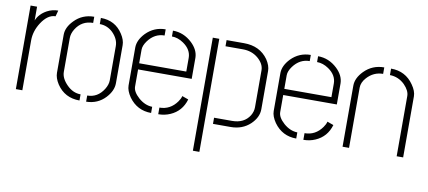

<svg xmlns="http://www.w3.org/2000/svg" viewBox="-64 -734 2542 1140"><g transform="rotate(10 1206.5 -164.5)"><path d="M41 0V-503.9H80.1V-420.9Q96.7 -461.9 141.6 -486.3Q172.9 -502.9 207 -502.9H208L198.2 -466.8Q151.4 -466.8 113.3 -408.2Q80.1 -356.4 80.1 -300.8V0Z M264.6 -137.7V-367.2Q264.6 -412.1 305.7 -454.1Q353.5 -503.9 424.8 -503.9V-466.8Q356.4 -466.8 320.3 -408.2Q303.7 -380.9 303.7 -354.5V-150.4Q303.7 -111.3 341.8 -73.2Q378.9 -36.1 424.8 -36.1V1Q335 1 287.1 -71.3Q264.6 -106.4 264.6 -137.7ZM464.8 1V-36.1Q527.3 -36.1 563.5 -93.8Q581.1 -122.1 581.1 -148.4V-354.5Q581.1 -397.5 543.9 -434.6Q509.8 -466.8 464.8 -466.8V-503.9Q551.8 -503.9 597.7 -432.6Q620.1 -398.4 620.1 -367.2V-137.7Q620.1 -91.8 580.1 -48.8Q534.2 0 464.8 1Z M696.3 -137.7V-368.2Q697.3 -412.1 737.3 -454.1Q786.1 -503.9 855.5 -503.9V-466.8Q795.9 -466.8 756.8 -414.1Q735.4 -384.8 735.4 -360.4V-278.3H1019.5V-360.4Q1019.5 -411.1 969.7 -445.3Q935.5 -468.8 899.4 -468.8V-503.9Q964.8 -503.9 1015.6 -456.1Q1057.6 -416 1058.6 -369.1V-241.2H735.4V-137.7Q735.4 -106.4 773.4 -72.3Q812.5 -38.1 856.4 -37.1V0Q771.5 0 721.7 -69.3Q696.3 -106.4 696.3 -137.7ZM899.4 0V-40Q964.8 -40 1004.9 -96.7Q1017.6 -114.3 1021.5 -130.9L1059.6 -117.2Q1038.1 -43.9 970.7 -14.6Q937.5 0 899.4 0Z M1229.5 0V-37.1H1337.9Q1410.2 -37.1 1443.4 -89.8Q1458 -114.3 1458 -139.6V-363.3Q1458 -402.3 1418.9 -435.5Q1380.9 -466.8 1328.1 -466.8H1222.7V-503.9H1328.1Q1423.8 -503.9 1473.6 -433.6Q1497.1 -398.4 1497.1 -366.2V-135.7Q1497.1 -85.9 1453.1 -43.9Q1406.2 0 1335.9 0ZM1139.6 177.7V-503.9H1178.7V177.7Z M1571.3 -137.7V-368.2Q1572.3 -412.1 1612.3 -454.1Q1661.1 -503.9 1730.5 -503.9V-466.8Q1670.9 -466.8 1631.8 -414.1Q1610.4 -384.8 1610.4 -360.4V-278.3H1894.5V-360.4Q1894.5 -411.1 1844.7 -445.3Q1810.5 -468.8 1774.4 -468.8V-503.9Q1839.8 -503.9 1890.6 -456.1Q1932.6 -416 1933.6 -369.1V-241.2H1610.4V-137.7Q1610.4 -106.4 1648.4 -72.3Q1687.5 -38.1 1731.4 -37.1V0Q1646.5 0 1596.7 -69.3Q1571.3 -106.4 1571.3 -137.7ZM1774.4 0V-40Q1839.8 -40 1879.9 -96.7Q1892.6 -114.3 1896.5 -130.9L1934.6 -117.2Q1913.1 -43.9 1845.7 -14.6Q1812.5 0 1774.4 0Z M2010.7 0V-368.2Q2010.7 -414.1 2052.7 -457Q2101.6 -506.8 2172.9 -506.8V-467.8Q2116.2 -467.8 2076.2 -423.8Q2049.8 -394.5 2049.8 -363.3V0ZM2213.9 -467.8V-506.8Q2301.8 -506.8 2350.6 -435.5Q2376 -399.4 2376 -368.2V0H2336.9V-363.3Q2336.9 -395.5 2303.7 -429.7Q2265.6 -466.8 2213.9 -467.8Z"/></g></svg>

Font: Post No Bills Colombo Light
Style: Regular
Weight: 300
Designer: Kosala Senevirathne, Siva Puranthara, Lasantha Premarathna, Tharique Azeez
Foundry: Mooniak
Version: Version 1.220 ; ttfautohint (v1.6)